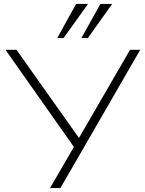

<svg xmlns="http://www.w3.org/2000/svg" viewBox="-20 -959 738 979"><path d="M235 0 365 -224V-198L8 -705H64L386 -251H380L643 -705H695L288 0ZM272 -765 368 -939H429L304 -765ZM395 -765 492 -939H552L428 -765Z"/></svg>

Font: Nunito Sans 10pt SemiExpanded ExtraLight
Style: Regular
Weight: 250
Width: 6
Designer: Vernon Adams
Foundry: Vernon Adams
Version: Version 3.101;gftools[0.9.27]